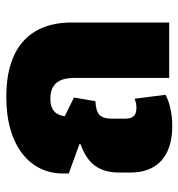

<svg xmlns="http://www.w3.org/2000/svg" viewBox="2 -574 582 627"><g transform="rotate(-90 293.5 -261.0)"><path d="M195 10C239 10 275 0 297 -12L284 -113C275 -109 264 -107 255 -107C229 -107 219 -118 219 -145V-185C219 -227 233 -238 276 -241L288 -311L227 -341C230 -365 242 -388 284 -388C334 -388 352 -358 352 -310V0H533V-318C533 -456 450 -532 290 -532C126 -532 40 -451 40 -348V-328L136 -293L135 -289C75 -268 43 -232 43 -162V-127C43 -41 94 10 195 10Z"/></g></svg>

Font: Noto Sans Thai UI SemCond Blk
Style: Regular
Weight: 900
Width: 4
Designer: Monotype Design Team
Foundry: Monotype Imaging Inc.
Version: Version 2.000